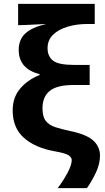

<svg xmlns="http://www.w3.org/2000/svg" viewBox="-20 -780 538 985"><path d="M45 -214Q45 -280 83.5 -325.5Q122 -371 183 -395V-400Q132 -412 104 -443Q76 -474 76 -524Q76 -577 110 -608.5Q144 -640 217 -657Q194 -656 166 -654.5Q138 -653 115.5 -652Q93 -651 84 -651H73V-760H466V-657H429Q375 -657 328.5 -643.5Q282 -630 253 -602.5Q224 -575 224 -533Q224 -491 252 -469Q280 -447 359 -447H440V-344H358Q273 -344 235.5 -314Q198 -284 198 -224Q198 -181 215 -159.5Q232 -138 262.5 -128Q293 -118 335 -109Q424 -91 458.5 -59Q493 -27 493 18Q493 61 472 105.5Q451 150 426 185H276Q305 147 326.5 106.5Q348 66 348 41Q348 28 332.5 17Q317 6 260 -4Q160 -22 102.5 -73Q45 -124 45 -214Z"/></svg>

Font: Noto IKEA Simplified Chinese
Style: Bold
Weight: 700
Designer: Monotype Design Team
Foundry: Monotype Imaging Inc.
Version: Version 1.100